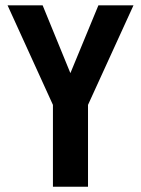

<svg xmlns="http://www.w3.org/2000/svg" viewBox="-20 -708 535 728"><path d="M180.7 0H313.7V-310.3L486.1 -687.7H353.1L246.9 -430.7L141.7 -687.7H8.7L180.7 -310.3Z"/></svg>

Font: Secuela Black
Style: Regular
Weight: 900
Designer: Fernando Haro
Foundry: deFharo
Version: Version 1.704